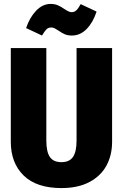

<svg xmlns="http://www.w3.org/2000/svg" viewBox="-20 -940 625 978"><path d="M551 -218Q551 -150 522.5 -97Q494 -44 436 -13Q378 18 293 18Q166 18 100.5 -46Q35 -110 35 -218V-695H216V-224Q216 -167 234 -140.5Q252 -114 293 -114Q334 -114 352 -141Q370 -168 370 -224V-695H551ZM278 -784Q266 -792 258 -796Q250 -800 241 -800Q226 -800 216.5 -790.5Q207 -781 194 -759L113 -797Q131 -851 164 -885.5Q197 -920 238 -920Q259 -920 275 -913Q291 -906 308 -894Q310 -893 318 -888Q326 -883 332.5 -880.5Q339 -878 345 -878Q359 -878 369 -887.5Q379 -897 391 -919L472 -881Q454 -826 421.5 -792.5Q389 -759 346 -759Q325 -759 310 -765.5Q295 -772 278 -784Z"/></svg>

Font: Fira Sans Condensed ExtraBold
Style: Regular
Weight: 800
Width: 3
Designer: Carrois Corporate & Edenspiekermann AG
Foundry: Carrois Corporate GbR & Edenspiekermann AG
Version: Version 4.203